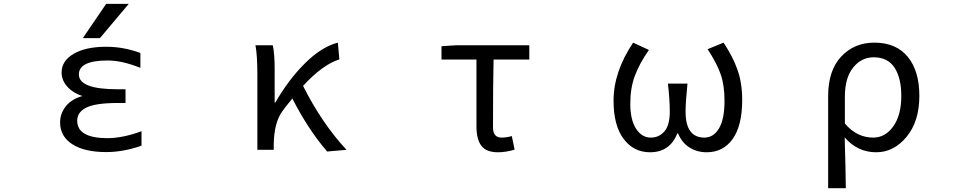

<svg xmlns="http://www.w3.org/2000/svg" viewBox="-20 -778 5040 997"><path d="M531.2 -757.8H648.4L499 -580.1H410.2ZM380.9 -151.4Q380.9 -61.5 536.1 -60.5Q617.2 -60.5 714.8 -96.7V-21.5Q620.1 11.7 532.2 11.7Q418 11.7 355 -29.3Q292 -70.3 292 -142.6Q292 -192.4 327.1 -232.4Q357.4 -265.6 408.2 -279.3Q362.3 -293.9 334 -323.2Q299.8 -358.4 299.8 -401.4Q299.8 -461.9 362.3 -498.5Q424.8 -535.2 532.2 -535.2Q621.1 -535.2 709 -502.9V-425.8Q613.3 -463.9 539.1 -463.9Q389.6 -463.9 389.6 -391.6Q389.6 -314.5 590.8 -314.5H631.8V-243.2H590.8Q477.5 -243.2 429.2 -219.7Q380.9 -196.3 380.9 -151.4Z M1779.3 0 1678.7 8.8Q1579.1 -107.4 1498 -266.6Q1496.1 -263.7 1476.1 -239.3Q1456.1 -214.8 1446.3 -200.2Q1403.3 -142.6 1401.4 -28.3V0H1316.4V-393.6Q1316.4 -490.2 1306.6 -543H1396.5Q1406.2 -501 1406.2 -416V-246.1H1410.2Q1478.5 -365.2 1564.5 -450.2Q1650.4 -535.2 1734.4 -556.6L1742.2 -469.7Q1655.3 -442.4 1553.7 -332Q1651.4 -137.7 1779.3 0Z M2565.4 12.7Q2505.9 12.7 2480 -20.5Q2454.1 -53.7 2454.1 -122.1V-468.8H2272.5V-538.1L2350.6 -543H2728.5V-468.8H2543Q2540 -345.7 2540 -116.2Q2540 -63.5 2585 -63.5Q2609.4 -63.5 2637.7 -71.3L2652.3 -1Q2607.4 12.7 2565.4 12.7Z M3355.5 12.7Q3270.5 12.7 3218.3 -56.6Q3166 -126 3166 -255.9Q3166 -404.3 3267.6 -556.6L3349.6 -518.6Q3299.8 -447.3 3276.4 -383.8Q3252.9 -320.3 3252.9 -239.3Q3252.9 -156.2 3282.7 -109.9Q3312.5 -63.5 3359.4 -63.5Q3402.3 -63.5 3430.2 -95.7Q3458 -127.9 3458 -198.2Q3458 -261.7 3448.2 -343.8H3549.8Q3540 -248 3540 -198.2Q3540 -63.5 3637.7 -63.5Q3685.5 -63.5 3713.9 -111.8Q3742.2 -160.2 3742.2 -253.9Q3742.2 -335 3722.2 -392.6Q3702.1 -450.2 3654.3 -522.5L3737.3 -556.6Q3785.2 -484.4 3809.6 -415.5Q3834 -346.7 3834 -258.8Q3834 -126 3784.7 -56.6Q3735.4 12.7 3649.4 12.7Q3600.6 12.7 3561 -11.7Q3521.5 -36.1 3501 -85H3497.1Q3458 12.7 3355.5 12.7Z M4280.3 199.2V-278.3Q4280.3 -412.1 4348.1 -484.4Q4416 -556.6 4520.5 -556.6Q4632.8 -556.6 4693.4 -483.4Q4753.9 -410.2 4753.9 -280.3Q4753.9 -147.5 4687.5 -67.4Q4621.1 12.7 4530.3 12.7Q4432.6 12.7 4366.2 -64.5Q4371.1 95.7 4372.1 199.2ZM4514.6 -63.5Q4577.1 -63.5 4618.7 -122.1Q4660.2 -180.7 4660.2 -279.3Q4660.2 -373 4625 -426.8Q4589.8 -480.5 4516.6 -480.5Q4453.1 -480.5 4410.2 -427.2Q4367.2 -374 4367.2 -276.4V-136.7Q4428.7 -63.5 4514.6 -63.5Z"/></svg>

Font: Gen Shin Gothic Monospace Regular
Style: Regular
Weight: 400
Designer: [Source Han Sans]
Ryoko NISHIZUKA  (kana & ideographs); Paul D. Hunt (Latin, Greek & Cyrillic); Wenlong ZHANG  (bopomofo
Version: Version 1.002.20150607